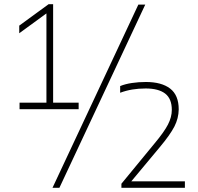

<svg xmlns="http://www.w3.org/2000/svg" viewBox="-20 -830 945 918"><path d="M202 -318V-780L212.5 -773.5L72 -671V-707.5L212.5 -810H234V-318ZM73.5 -308V-339H356V-308ZM231 68 641.5 -808H674.5L264 68ZM560.5 68V48.5L720 -145.5Q764 -198 782.8 -234Q801.5 -270 801.5 -304.5Q801.5 -358 769.8 -382.5Q738 -407 676.5 -407Q642.5 -407 612.5 -402Q582.5 -397 554.5 -386.5V-418.5Q579 -428.5 610.8 -433.2Q642.5 -438 677.5 -438Q752.5 -438 793.5 -406.5Q834.5 -375 834.5 -307Q834 -264.5 813.8 -225Q793.5 -185.5 744.5 -127L599 47.5L595 37H864V68Z"/></svg>

Font: Encode Sans SC SemiExpanded Thin
Style: Regular
Weight: 250
Width: 6
Designer: Multiple Designers
Foundry: Impallari Type
Version: Version 3.002